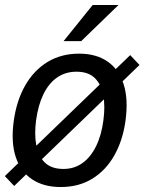

<svg xmlns="http://www.w3.org/2000/svg" viewBox="-31 -743 582 773"><path d="M26.2 5.7 -11.5 -34 493.2 -521.1 530.6 -481.4ZM213 10Q145.2 10 98.7 -20.7Q52.2 -51.4 32.4 -110.9Q12.6 -170.3 24.4 -256.3Q35.6 -337.5 70.1 -398.4Q104.7 -459.3 159.9 -493.2Q215.1 -527 287.5 -527Q355.7 -527 401.5 -495.7Q447.3 -464.4 466.7 -404Q486.2 -343.7 474.2 -256.3Q463.2 -177.3 429.3 -117.4Q395.5 -57.5 341.1 -23.8Q286.7 10 213 10ZM224.4 -62.8Q267.7 -62.8 300.9 -86.5Q334.1 -110.2 355.7 -154.1Q377.4 -198.1 385.3 -258.7Q392.8 -314 385 -358.3Q377.1 -402.6 351 -428.5Q324.9 -454.3 277 -454.3Q232.7 -454.3 199.1 -431.1Q165.5 -407.9 144 -364Q122.6 -320.2 114.3 -258.7Q107 -204 114.8 -159.5Q122.6 -115.1 149.2 -88.9Q175.8 -62.8 224.4 -62.8ZM225 -577.5 342.2 -723H446.2L296 -577.5Z"/></svg>

Font: Public Sans Thin
Style: Italic
Weight: 100
Italic angle: -8°
Designer: The Public Sans project authors (U.S. Web Design System). Libre Franklin designed by Pablo Impallari and Rodrigo Fuenzal
Version: Version 2.000